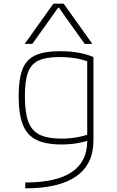

<svg xmlns="http://www.w3.org/2000/svg" viewBox="-20 -810 640 1050"><path d="M118 188Q288 188 372.5 131Q457 74 457 -39V-494L471 -469Q436 -484 394.5 -491Q353 -498 305 -498Q232 -498 191 -479Q150 -460 133 -413.5Q116 -367 116 -284Q116 -196 134.5 -145.5Q153 -95 196.5 -73.5Q240 -52 315 -52Q358 -52 396.5 -58.5Q435 -65 471 -78L479 -47Q447 -35 406.5 -27.5Q366 -20 315 -20Q230 -20 178.5 -45.5Q127 -71 104.5 -129Q82 -187 82 -284Q82 -378 103 -431.5Q124 -485 173.5 -507.5Q223 -530 309 -530Q416 -530 491 -498V-41Q491 88 397 154Q303 220 118 220ZM115 -570 272 -790H328L485 -570H443L302 -768H298L157 -570Z"/></svg>

Font: M PLUS Code Latin Expanded ExtraLight
Style: Regular
Weight: 250
Width: 7
Designer: Coji Morishita
Foundry: UNDERFOREST DESIGN
Version: Version 1.002; ttfautohint (v1.8.3)